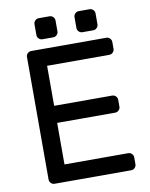

<svg xmlns="http://www.w3.org/2000/svg" viewBox="-93 -929 779 997"><g transform="rotate(-10 296.0 -430.5)"><path d="M181 -309H487Q498 -309 506 -317Q514 -325 514 -336V-372Q514 -383 506 -391Q498 -399 487 -399H181V-610H509Q520 -610 528 -618Q536 -626 536 -637V-673Q536 -684 528 -692Q520 -700 509 -700H113Q102 -700 94 -692Q86 -684 86 -673V-27Q86 -16 94 -8Q102 0 113 0H517Q528 0 536 -8Q544 -16 544 -27V-63Q544 -74 536 -82Q528 -90 517 -90H181ZM238 -750H181Q170 -750 162 -758Q154 -766 154 -777V-834Q154 -845 162 -853Q170 -861 181 -861H238Q249 -861 257 -853Q265 -845 265 -834V-777Q265 -766 257 -758Q249 -750 238 -750ZM449 -750H392Q381 -750 373 -758Q365 -766 365 -777V-834Q365 -845 373 -853Q381 -861 392 -861H449Q460 -861 468 -853Q476 -845 476 -834V-777Q476 -766 468 -758Q460 -750 449 -750Z"/></g></svg>

Font: Contemporary
Style: Regular
Weight: 400
Designer: Victor Tran
Foundry: Victor Tran
Version: Version 1.100